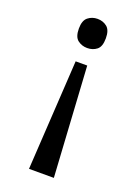

<svg xmlns="http://www.w3.org/2000/svg" viewBox="-139 -602 610 842"><g transform="rotate(20 166.0 -180.5)"><path d="M193 -333 224 180H108L139 -333ZM166 -541Q192 -541 210.5 -526Q229 -511 229 -473Q229 -434 210.5 -419.5Q192 -405 166 -405Q141 -405 122 -419.5Q103 -434 103 -473Q103 -511 122 -526Q141 -541 166 -541Z"/></g></svg>

Font: Noto Serif Sinhala
Style: Regular
Weight: 400
Designer: Jelle Bosma - Monotype Design Team
Foundry: Monotype Imaging Inc.
Version: Version 2.006